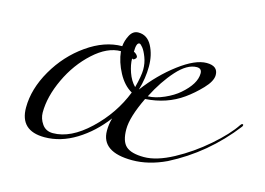

<svg xmlns="http://www.w3.org/2000/svg" viewBox="-77 -657 1128 817"><g transform="rotate(15 487.0 -249.0)"><path d="M550 -264Q584 -265 622 -282Q660 -299 684 -320Q742 -370 742 -416Q742 -438 720 -438Q678 -438 632.5 -387.5Q587 -337 550 -264ZM442 -516Q481 -516 501.5 -477.5Q522 -439 522 -387.5Q522 -336 506 -282Q564 -359 635 -412.5Q706 -466 756 -466Q806 -466 806 -426Q806 -399 773 -364.5Q740 -330 706 -306Q636 -256 542 -250Q498 -159 498 -105.5Q498 -52 521.5 -31Q545 -10 600.5 -10Q656 -10 728.5 -49Q801 -88 866 -144.5Q931 -201 962 -248Q966 -254 970 -254Q974 -254 974 -251Q974 -248 972 -244Q861 -100 704 -20Q628 16 556 16Q420 16 420 -78Q420 -107 428 -134Q376 -65 308.5 -23.5Q241 18 170 18Q62 18 62 -84Q62 -166 110.5 -250Q159 -334 236 -388Q313 -442 390 -442Q392 -467 405 -491.5Q418 -516 442 -516ZM480 -262Q444 -282 419.5 -327.5Q395 -373 390 -420Q331 -420 270.5 -365Q210 -310 173 -231Q136 -152 136 -82Q136 -55 152.5 -31.5Q169 -8 200 -8Q278 -8 359.5 -85Q441 -162 480 -262ZM450 -400 444 -402Q444 -375 455.5 -342Q467 -309 488 -288Q502 -341 502 -369Q502 -397 492.5 -422Q483 -447 473 -459.5Q463 -472 458 -472Q444 -472 444 -432Q450 -430 456 -424Q462 -418 462 -413Q462 -408 457 -404Q452 -400 450 -400Z"/></g></svg>

Font: Miama
Style: Regular
Weight: 400
Italic angle: 16.5°
Designer: Linus Romer
Foundry: Linus Romer
Version: 0.32